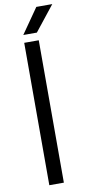

<svg xmlns="http://www.w3.org/2000/svg" viewBox="-107 -1033 489 1073"><g transform="rotate(-10 137.0 -497.0)"><path d="M81.5 0V-808H164V0ZM84 -852 183 -994H273.5L161 -852Z"/></g></svg>

Font: Encode Sans SemiExpanded
Style: Regular
Weight: 400
Width: 6
Designer: Multiple Designers
Foundry: Impallari Type
Version: Version 3.002